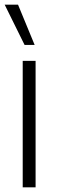

<svg xmlns="http://www.w3.org/2000/svg" viewBox="-22 -800 247 820"><path d="M75 0V-540H130V0ZM83 -608 -2 -780H55L126 -608Z"/></svg>

Font: Mohave Light Light
Style: Regular
Weight: 300
Version: Version 2.003